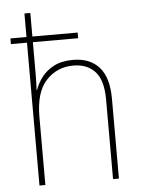

<svg xmlns="http://www.w3.org/2000/svg" viewBox="-54 -803 623 845"><g transform="rotate(-5 257.5 -380.0)"><path d="M112 -760V-656H312V-631H112V-495Q112 -472 111.5 -455.5Q111 -439 110 -420H112Q122 -449 142.5 -476Q163 -503 197 -520.5Q231 -538 281 -538Q355 -538 396 -492.5Q437 -447 437 -353V0H411V-351Q411 -437 376 -475Q341 -513 280 -513Q208 -513 160 -461.5Q112 -410 112 -301V0H86V-631H15V-656H86V-760Z"/></g></svg>

Font: Noto Sans SemiCondensed Thin
Style: Regular
Weight: 100
Width: 4
Designer: Monotype Design Team
Foundry: Monotype Imaging Inc.
Version: Version 2.013; ttfautohint (v1.8.4.7-5d5b)